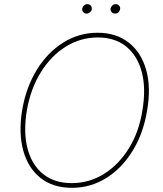

<svg xmlns="http://www.w3.org/2000/svg" viewBox="-20 -895 787 925"><path d="M688.9 -363.6Q670.8 -252.5 619 -168.3Q567.1 -84.2 491.7 -37.1Q416.2 9.9 326.7 9.9Q235.4 9.9 175.6 -37.3Q115.8 -84.5 92.3 -168.7Q68.9 -252.8 86.6 -363.6Q105.5 -474.8 157.5 -558.9Q209.5 -643.1 285.2 -690.2Q360.8 -737.2 450.3 -737.2Q539.4 -737.2 599.6 -690.3Q659.8 -643.5 683.9 -559.5Q708.1 -475.5 688.9 -363.6ZM666.2 -363.6Q683.9 -469.5 663 -548.3Q642 -627.1 587.9 -670.8Q533.7 -714.5 451.7 -714.5Q368.3 -714.5 297.2 -670.5Q226.2 -626.4 177 -547.4Q127.8 -468.4 109.4 -363.6Q92 -258.2 112.6 -179.3Q133.2 -100.5 187.7 -56.6Q242.2 -12.8 325.3 -12.8Q409.8 -12.8 481 -57.2Q552.2 -101.6 601 -180.6Q649.9 -259.6 666.2 -363.6ZM534.1 -829.5Q523.4 -829.5 517 -837.5Q510.7 -845.5 512.8 -855.1Q514.6 -862.6 521.5 -868.8Q528.4 -875 536.9 -875Q547.6 -875 554.3 -867.4Q561.1 -859.7 558.2 -849.4Q553.3 -829.5 534.1 -829.5ZM397.7 -829.5Q387.1 -829.5 380.7 -837Q374.3 -844.5 376.4 -855.1Q378.2 -862.9 385.1 -869Q392 -875 400.6 -875Q411.2 -875 417.4 -867.5Q423.7 -860.1 421.9 -849.4Q420.8 -842 413.5 -835.8Q406.2 -829.5 397.7 -829.5Z"/></svg>

Font: Inter UI Thin
Style: Italic
Weight: 100
Italic angle: -9.39999°
Designer: Rasmus Andersson
Foundry: rsms
Version: 3.2;8d6f07862